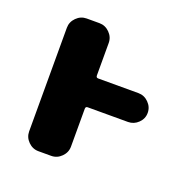

<svg xmlns="http://www.w3.org/2000/svg" viewBox="-100 -614 689 707"><g transform="rotate(20 244.5 -260.0)"><path d="M123 0Q100 0 83 -17Q66 -34 66 -57V-463Q66 -486 83 -503Q100 -520 123 -520H173Q196 -520 213 -503Q230 -486 230 -463V-336Q230 -327 238 -327H396Q419 -327 436 -310Q453 -293 453 -270Q453 -247 436 -230.5Q419 -214 396 -214H238Q230 -214 230 -205V-57Q230 -34 213 -17Q196 0 173 0Z"/></g></svg>

Font: Rounded Mplus 1c ExtraBold
Style: Regular
Weight: 800
Version: Version 1.059.20150529